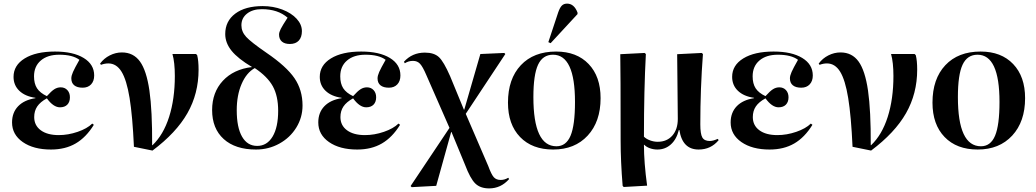

<svg xmlns="http://www.w3.org/2000/svg" viewBox="-20 -816 5752 1066"><path d="M263.2 14.2Q166 14.2 106.4 -27.3Q46.9 -68.8 46.9 -136.2Q46.9 -190.9 80.6 -226.1Q114.3 -261.2 176.8 -271V-272.9Q119.1 -281.2 87.2 -312Q55.2 -342.8 55.2 -389.2Q55.2 -453.6 117.2 -491.7Q179.2 -529.8 285.2 -529.8Q386.2 -529.8 444.6 -494.1Q502.9 -458.5 502.9 -397Q502.9 -365.7 485.6 -347.4Q468.3 -329.1 439 -329.1Q408.7 -329.1 392.3 -342.3Q376 -355.5 376 -380.9Q376 -395.5 385.3 -416.5Q394.5 -437.5 420.9 -483.9Q383.3 -512.2 309.1 -512.2Q244.1 -512.2 206.5 -480Q168.9 -447.8 168.9 -392.1Q168.9 -351.6 185.5 -325.9Q202.1 -300.3 240.2 -282.2Q265.1 -310.1 281.7 -320.6Q298.3 -331.1 316.9 -331.1Q339.8 -331.1 354 -315.7Q368.2 -300.3 368.2 -275.9Q368.2 -250 353.8 -235.1Q339.4 -220.2 313 -220.2Q276.4 -220.2 240.2 -270Q203.6 -250 186.8 -225.1Q169.9 -200.2 169.9 -166Q169.9 -119.6 206.3 -92.8Q242.7 -65.9 306.2 -65.9Q358.4 -65.9 411.1 -84Q463.9 -102.1 492.2 -129.9L501 -123Q458 -53.2 400.1 -19.5Q342.3 14.2 263.2 14.2Z M826.7 20 723.6 -1Q715.8 -171.9 699.5 -272Q683.1 -372.1 654.8 -418Q626.5 -463.9 581.5 -463.9Q561.5 -463.9 540.5 -456.1L535.6 -462.9Q557.1 -492.2 589.6 -508.5Q622.1 -524.9 656.7 -524.9Q720.7 -524.9 757.1 -474.6Q793.5 -424.3 809.6 -313.2Q825.7 -202.1 824.7 -9.8H826.7Q887.2 -67.4 918.9 -167Q950.7 -266.6 950.7 -394Q950.7 -469.2 937.5 -516.1H1068.4L1074.7 -509.8Q1082.5 -479.5 1082.5 -429.2Q1082.5 -296.4 1020.5 -187.5Q958.5 -78.6 826.7 20Z M1401.4 14.2Q1286.6 14.2 1222.2 -43.9Q1157.7 -102.1 1157.7 -205.1Q1157.7 -303.2 1217.3 -367.4Q1276.9 -431.6 1379.4 -443.8Q1301.3 -490.2 1265.9 -533.9Q1230.5 -577.6 1230.5 -627Q1230.5 -698.7 1286.4 -740.5Q1342.3 -782.2 1438.5 -782.2Q1496.6 -782.2 1546.9 -763.2Q1597.2 -744.1 1626.7 -712.2Q1656.2 -680.2 1656.2 -643.1Q1656.2 -609.4 1638.9 -590.6Q1621.6 -571.8 1589.4 -571.8Q1560.5 -571.8 1544.9 -585.4Q1529.3 -599.1 1529.3 -624Q1529.3 -636.7 1538.8 -655.5Q1548.3 -674.3 1576.7 -717.8Q1522.5 -765.1 1433.6 -765.1Q1382.8 -765.1 1351.6 -740.5Q1320.3 -715.8 1320.3 -675.8Q1320.3 -640.1 1346.7 -611.3Q1373 -582.5 1459.5 -522.9Q1570.3 -447.3 1615 -381.8Q1659.7 -316.4 1659.7 -230Q1659.7 -164.1 1625.2 -107.9Q1590.8 -51.8 1531.2 -18.8Q1471.7 14.2 1401.4 14.2ZM1407.7 -5.9Q1462.4 -5.9 1493.4 -57.6Q1524.4 -109.4 1524.4 -201.2Q1524.4 -282.7 1494.9 -336.7Q1465.3 -390.6 1394.5 -438Q1348.1 -412.1 1321.3 -349.6Q1294.4 -287.1 1294.4 -204.1Q1294.4 -108.4 1324 -57.1Q1353.5 -5.9 1407.7 -5.9Z M1963.4 14.2Q1866.2 14.2 1806.6 -27.3Q1747.1 -68.8 1747.1 -136.2Q1747.1 -190.9 1780.8 -226.1Q1814.5 -261.2 1877 -271V-272.9Q1819.3 -281.2 1787.4 -312Q1755.4 -342.8 1755.4 -389.2Q1755.4 -453.6 1817.4 -491.7Q1879.4 -529.8 1985.4 -529.8Q2086.4 -529.8 2144.8 -494.1Q2203.1 -458.5 2203.1 -397Q2203.1 -365.7 2185.8 -347.4Q2168.5 -329.1 2139.2 -329.1Q2108.9 -329.1 2092.5 -342.3Q2076.2 -355.5 2076.2 -380.9Q2076.2 -395.5 2085.4 -416.5Q2094.7 -437.5 2121.1 -483.9Q2083.5 -512.2 2009.3 -512.2Q1944.3 -512.2 1906.7 -480Q1869.1 -447.8 1869.1 -392.1Q1869.1 -351.6 1885.7 -325.9Q1902.3 -300.3 1940.4 -282.2Q1965.3 -310.1 1981.9 -320.6Q1998.5 -331.1 2017.1 -331.1Q2040 -331.1 2054.2 -315.7Q2068.4 -300.3 2068.4 -275.9Q2068.4 -250 2054 -235.1Q2039.6 -220.2 2013.2 -220.2Q1976.6 -220.2 1940.4 -270Q1903.8 -250 1887 -225.1Q1870.1 -200.2 1870.1 -166Q1870.1 -119.6 1906.5 -92.8Q1942.9 -65.9 2006.3 -65.9Q2058.6 -65.9 2111.3 -84Q2164.1 -102.1 2192.4 -129.9L2201.2 -123Q2158.2 -53.2 2100.3 -19.5Q2042.5 14.2 1963.4 14.2Z M2695.8 230Q2646.5 230 2618.7 202.6Q2590.8 175.3 2562 99.1L2486.8 -83H2484.9L2401.9 215.8L2265.6 223.1L2259.8 216.8L2475.6 -106L2346.7 -399.9Q2327.1 -445.8 2312 -461.9Q2296.9 -478 2272.9 -478Q2248 -478 2227.5 -464.8L2222.7 -473.1Q2268.6 -523.9 2338.9 -523.9Q2390.1 -523.9 2417 -498.8Q2443.8 -473.6 2479 -393.1L2555.7 -207H2557.6L2647 -516.1L2779.8 -522L2785.6 -516.1L2565.9 -184.1L2690.9 106Q2708 152.8 2721.7 168Q2735.4 183.1 2759.8 183.1Q2781.7 183.1 2801.8 170.9L2806.6 178.2Q2761.2 230 2695.8 230Z M3037.1 -576.2 3024.4 -582 3079.1 -747.1Q3088.4 -773.9 3099.4 -784.9Q3110.4 -795.9 3128.4 -795.9Q3167.5 -795.9 3186.5 -746.1V-737.8ZM3051.3 14.2Q2934.6 14.2 2867.4 -55.4Q2800.3 -125 2800.3 -246.1Q2800.3 -377.9 2871.6 -453.9Q2942.9 -529.8 3067.4 -529.8Q3182.1 -529.8 3248.3 -460.4Q3314.5 -391.1 3314.5 -271Q3314.5 -140.6 3242.9 -63.2Q3171.4 14.2 3051.3 14.2ZM3069.3 -3.9Q3123 -3.9 3147.7 -62.3Q3172.4 -120.6 3172.4 -250Q3172.4 -512.2 3050.3 -512.2Q2993.2 -512.2 2967.3 -456.5Q2941.4 -400.9 2941.4 -276.9Q2941.4 -3.9 3069.3 -3.9Z M3442.9 222.2 3437 215.8Q3425.8 80.6 3425.8 -36.1Q3425.8 -423.3 3423.8 -515.1L3559.1 -522L3565.9 -516.1Q3555.2 -316.9 3555.2 -57.1Q3567.9 -44.4 3589.1 -36.6Q3610.4 -28.8 3631.8 -28.8Q3682.6 -28.8 3712.9 -63.2Q3743.2 -97.7 3743.2 -155.8Q3743.2 -182.1 3741.5 -334.5Q3739.7 -486.8 3739.7 -515.1L3876 -522L3882.8 -516.1Q3868.2 -324.2 3868.2 -126Q3868.2 -72.3 3879.4 -52.7Q3890.6 -33.2 3920.9 -33.2Q3939 -33.2 3964.8 -44.9L3970.2 -38.1Q3927.2 14.2 3858.9 14.2Q3768.6 14.2 3752 -94.2H3749Q3736.3 -42.5 3704.8 -14.2Q3673.3 14.2 3629.9 14.2Q3608.4 14.2 3588.4 7.1Q3568.4 0 3557.1 -12.2H3555.2Q3555.2 85.4 3572.8 214.8Z M4252.9 14.2Q4155.8 14.2 4096.2 -27.3Q4036.6 -68.8 4036.6 -136.2Q4036.6 -190.9 4070.3 -226.1Q4104 -261.2 4166.5 -271V-272.9Q4108.9 -281.2 4076.9 -312Q4044.9 -342.8 4044.9 -389.2Q4044.9 -453.6 4106.9 -491.7Q4168.9 -529.8 4274.9 -529.8Q4376 -529.8 4434.3 -494.1Q4492.7 -458.5 4492.7 -397Q4492.7 -365.7 4475.3 -347.4Q4458 -329.1 4428.7 -329.1Q4398.4 -329.1 4382.1 -342.3Q4365.7 -355.5 4365.7 -380.9Q4365.7 -395.5 4375 -416.5Q4384.3 -437.5 4410.6 -483.9Q4373 -512.2 4298.8 -512.2Q4233.9 -512.2 4196.3 -480Q4158.7 -447.8 4158.7 -392.1Q4158.7 -351.6 4175.3 -325.9Q4191.9 -300.3 4230 -282.2Q4254.9 -310.1 4271.5 -320.6Q4288.1 -331.1 4306.6 -331.1Q4329.6 -331.1 4343.8 -315.7Q4357.9 -300.3 4357.9 -275.9Q4357.9 -250 4343.5 -235.1Q4329.1 -220.2 4302.7 -220.2Q4266.1 -220.2 4230 -270Q4193.4 -250 4176.5 -225.1Q4159.7 -200.2 4159.7 -166Q4159.7 -119.6 4196 -92.8Q4232.4 -65.9 4295.9 -65.9Q4348.1 -65.9 4400.9 -84Q4453.6 -102.1 4481.9 -129.9L4490.7 -123Q4447.8 -53.2 4389.9 -19.5Q4332 14.2 4252.9 14.2Z M4816.4 20 4713.4 -1Q4705.6 -171.9 4689.2 -272Q4672.9 -372.1 4644.5 -418Q4616.2 -463.9 4571.3 -463.9Q4551.3 -463.9 4530.3 -456.1L4525.4 -462.9Q4546.9 -492.2 4579.3 -508.5Q4611.8 -524.9 4646.5 -524.9Q4710.4 -524.9 4746.8 -474.6Q4783.2 -424.3 4799.3 -313.2Q4815.4 -202.1 4814.5 -9.8H4816.4Q4877 -67.4 4908.7 -167Q4940.4 -266.6 4940.4 -394Q4940.4 -469.2 4927.2 -516.1H5058.1L5064.5 -509.8Q5072.3 -479.5 5072.3 -429.2Q5072.3 -296.4 5010.3 -187.5Q4948.2 -78.6 4816.4 20Z M5408.2 14.2Q5291.5 14.2 5224.4 -55.4Q5157.2 -125 5157.2 -246.1Q5157.2 -377.9 5228.5 -453.9Q5299.8 -529.8 5424.3 -529.8Q5539.1 -529.8 5605.2 -460.4Q5671.4 -391.1 5671.4 -271Q5671.4 -140.6 5599.9 -63.2Q5528.3 14.2 5408.2 14.2ZM5426.3 -3.9Q5480 -3.9 5504.6 -62.3Q5529.3 -120.6 5529.3 -250Q5529.3 -512.2 5407.2 -512.2Q5350.1 -512.2 5324.2 -456.5Q5298.3 -400.9 5298.3 -276.9Q5298.3 -3.9 5426.3 -3.9Z"/></svg>

Font: Display Semibold
Style: Regular
Weight: 600
Designer: Latin by Veronika Burian and Jose Scaglione. Greek by Irene Vlachou. Cyrillic by Vera Evstafieva.
Foundry: TypeTogether
Version: Version 3.002